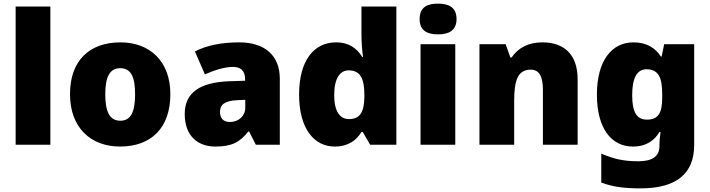

<svg xmlns="http://www.w3.org/2000/svg" viewBox="-20 -796 3904 1056"><path d="M257 0V-760H66V0Z M917 -278C917 -461 802 -563 643 -563C470 -563 365 -461 365 -278C365 -93 480 10 640 10C812 10 917 -93 917 -278ZM559 -278C559 -372 583 -421 641 -421C701 -421 723 -372 723 -278C723 -183 701 -132 642 -132C582 -132 559 -183 559 -278Z M1296 -563C1196 -563 1116 -546 1052 -513L1107 -387C1161 -411 1217 -428 1261 -428C1302 -428 1328 -409 1328 -360V-352L1236 -349C1080 -342 996 -287 996 -169C996 -48 1068 10 1164 10C1256 10 1299 -14 1346 -73H1350L1387 0H1519V-363C1519 -491 1436 -563 1296 -563ZM1285 -245 1329 -247V-204C1329 -157 1291 -125 1245 -125C1212 -125 1190 -142 1190 -180C1190 -220 1215 -242 1285 -245Z M1821 10C1897 10 1941 -26 1968 -70H1975L2016 0H2160V-760H1968V-612C1968 -565 1972 -510 1977 -482H1973C1944 -528 1902 -563 1828 -563C1708 -563 1625 -465 1625 -276C1625 -89 1707 10 1821 10ZM1899 -141C1851 -141 1818 -181 1818 -273C1818 -366 1851 -409 1897 -409C1964 -409 1984 -361 1984 -274V-259C1982 -179 1960 -141 1899 -141Z M2389 -776C2333 -776 2288 -759 2288 -691C2288 -625 2333 -607 2389 -607C2444 -607 2491 -625 2491 -691C2491 -759 2444 -776 2389 -776ZM2484 -553H2293V0H2484Z M2963 -563C2885 -563 2829 -532 2794 -480H2787L2761 -553H2617V0H2808V-242C2808 -352 2827 -413 2899 -413C2946 -413 2966 -375 2966 -302V0H3157V-360C3157 -502 3077 -563 2963 -563Z M3464 -563C3345 -563 3263 -463 3263 -276C3263 -89 3343 10 3461 10C3537 10 3581 -26 3607 -70H3613C3609 -43 3607 -18 3607 -1V9C3607 62 3569 91 3492 91C3405 91 3354 77 3287 49V208C3350 232 3414 240 3503 240C3703 240 3798 157 3798 1V-553H3633L3619 -485H3615C3586 -529 3541 -563 3464 -563ZM3536 -415C3604 -415 3622 -365 3622 -279V-256C3622 -177 3601 -138 3539 -138C3483 -138 3457 -177 3457 -273C3457 -366 3483 -415 3536 -415Z"/></svg>

Font: Noto Sans Gujarati Black
Style: Regular
Weight: 900
Designer: Jelle Bosma - Monotype Design Team, Universal Thirst
Foundry: Monotype Imaging Inc.
Version: Version 2.106